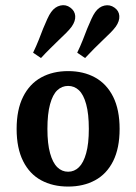

<svg xmlns="http://www.w3.org/2000/svg" viewBox="-20 -699 519 731"><path d="M43.3 -208.1Q43.3 -281.4 68 -330.6Q92.6 -379.8 136.8 -404.1Q180.9 -428.3 239.4 -428.3Q297.8 -428.3 341.9 -404.1Q386.1 -379.8 410.8 -330.6Q435.4 -281.4 435.4 -208.1Q435.4 -134.9 410.8 -85.6Q386.1 -36.4 341.9 -12.6Q297.8 11.3 239.4 11.3Q180.9 11.3 136.8 -12.6Q92.6 -36.4 68 -85.6Q43.3 -134.9 43.3 -208.1ZM318.2 -208.1Q318.2 -265.5 308.1 -302.2Q298.1 -338.9 280.5 -355.4Q263 -371.9 239.4 -371.9Q215.7 -371.9 198.2 -355.4Q180.6 -338.9 170.6 -302.2Q160.5 -265.5 160.5 -208.1Q160.5 -152 170.6 -115.8Q180.6 -79.5 198.2 -62.3Q215.7 -45.2 239.4 -45.2Q263 -45.2 280.5 -62.3Q298.1 -79.5 308.1 -115.8Q318.2 -152 318.2 -208.1ZM312.1 -590.1Q320.4 -610.3 328.1 -627Q335.8 -643.7 342.6 -653Q357 -673.2 377.7 -677.8Q398.4 -682.4 415.9 -669.9Q433 -657.8 434.3 -638.4Q435.7 -619 420.9 -597.7Q413.3 -587.2 399.6 -573.4Q385.8 -559.5 369.5 -544.2Q355.3 -530.6 338.1 -513.5Q321 -496.5 303.9 -478L274 -498.4Q286.1 -523.4 295.3 -546.9Q304.5 -570.5 312.1 -590.1ZM144.2 -590.1Q152.4 -609.8 160.1 -626.8Q167.8 -643.7 174.7 -653Q189.1 -673.2 210 -678Q230.9 -682.8 248 -669.9Q265 -657.3 266.4 -638.2Q267.8 -619 253 -597.7Q245.4 -587.2 231.7 -573.4Q217.9 -559.5 201.5 -544.2Q187.3 -530.6 170.2 -513.5Q153 -496.5 136 -478L106 -498.4Q118.1 -523.4 127.4 -546.9Q136.6 -570.5 144.2 -590.1Z"/></svg>

Font: Playfair Micro SmCond SmLight
Style: Regular
Weight: 360
Width: 4
Designer: Claus Eggers Sørensen
Foundry: Claus Eggers Sørensen
Version: Version 2.100;Glyphs 3.2 (3219)